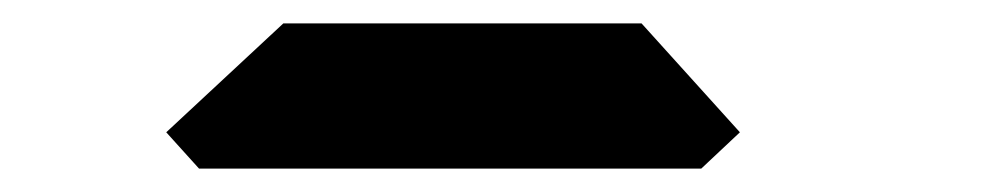

<svg xmlns="http://www.w3.org/2000/svg" viewBox="-20 -144 856 164"><path d="M612 -31 579 0H426H302H150L122 -31L222 -124H528Z"/></svg>

Font: DSEG14 Classic Mini
Style: Bold Italic
Weight: 700
Italic angle: -5°
Designer: Keshikan(Twitter:@keshinomi_88pro)
Version: Version 0.46